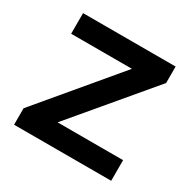

<svg xmlns="http://www.w3.org/2000/svg" viewBox="-120 -616 727 732"><g transform="rotate(30 244.0 -250.0)"><path d="M30 0V-72.5L312.5 -409.2H45V-500H452.5V-427.5L169.2 -90.8H457.5V0Z"/></g></svg>

Font: Funnel Display Light Medium
Style: Regular
Weight: 500
Version: Version 1.000